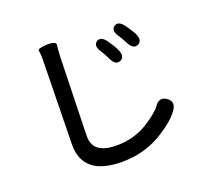

<svg xmlns="http://www.w3.org/2000/svg" viewBox="-138 -940 1276 1175"><g transform="rotate(-20 500.0 -352.0)"><path d="M467 64Q213 64 213 -138Q213 -168 214 -198L222 -634Q223 -664 223 -694Q223 -733 219 -749Q215 -765 277 -768Q339 -770 335 -744.5Q331 -719 329 -664L317 -214Q316 -184 316 -154Q316 -42 469 -42Q590 -42 684 -105Q758 -154 778 -184Q812 -234 856 -203Q900 -173 866 -124Q827 -69 738 -13Q617 64 467 64ZM667 -521Q631 -504 606 -559Q587 -599 577 -612Q543 -661 573 -683Q604 -704 638 -655Q666 -614 676 -592Q702 -538 667 -521ZM802 -577Q767 -559 740 -613Q720 -652 711 -664Q676 -712 706 -734Q736 -756 771 -708Q795 -675 809 -649Q837 -595 802 -577Z"/></g></svg>

Font: Resource Han Rounded CN Medium
Style: Regular
Weight: 500
Designer: Cyano Hao (round all glyphs); Ryoko NISHIZUKA 西塚涼子 (kana, bopomofo & ideographs); Paul D. Hunt (Latin, Greek & Cyrillic)
Foundry: Cyano Hao
Version: 0.990